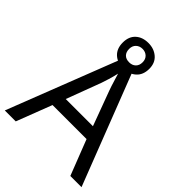

<svg xmlns="http://www.w3.org/2000/svg" viewBox="-245 -1004 1129 1129"><g transform="rotate(45 319.5 -439.0)"><path d="M545 0 459 -221H176L91 0H0L279 -717H360L638 0ZM352 -517Q349 -525 342 -546Q335 -567 328.5 -589.5Q322 -612 318 -624Q311 -593 302 -563.5Q293 -534 287 -517L206 -301H432ZM317 -667Q268 -667 238 -695Q208 -723 208 -773Q208 -823 238 -850.5Q268 -878 317 -878Q364 -878 396 -850.5Q428 -823 428 -774Q428 -723 396.5 -695Q365 -667 317 -667ZM317 -717Q342 -717 357.5 -732Q373 -747 373 -773Q373 -799 357 -814Q341 -829 317 -829Q293 -829 277 -814Q261 -799 261 -773Q261 -747 275.5 -732Q290 -717 317 -717Z"/></g></svg>

Font: Noto Sans Hebrew Droid
Style: Regular
Weight: 400
Designer: Monotype Design Team
Foundry: Monotype Imaging Inc.
Version: Version 1.100